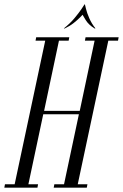

<svg xmlns="http://www.w3.org/2000/svg" viewBox="-80 -872 571 892"><path d="M88.1 -699H241.9L238.9 -683H193.9L124.9 -357H290.5L359.5 -683H314.5L317.5 -699H471.2L468.2 -683H423.2L281.2 -16H326.2L323.2 0H169.5L172.5 -16H217.5L286.5 -341H120.9L51.9 -16H96.9L93.9 0H-59.9L-56.9 -16H-11.9L130.1 -683H85.1ZM220.4 -739.6 216.5 -740Q245.8 -763.2 266.2 -787.8Q286.6 -812.2 298.8 -830.4Q310.9 -848.5 312.5 -851.5H314.5L304.8 -804.6Q303.1 -802.6 291.9 -791.2Q280.8 -779.9 262.7 -765.4Q244.6 -751 220.4 -739.6ZM359.6 -739.6Q331.5 -756.9 318.1 -778.9Q304.8 -801 302.8 -804.6L312.5 -851.5H314.5Q315.1 -848.5 319.6 -830.4Q324 -812.2 334.6 -787.8Q345.1 -763.2 363.5 -740Z"/></svg>

Font: Emberly Black
Style: Italic
Weight: 900
Italic angle: -12°
Designer: Rajesh Rajput
Foundry: Rajesh Rajput
Version: Version 1.000